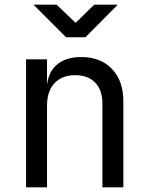

<svg xmlns="http://www.w3.org/2000/svg" viewBox="-20 -805 640 825"><path d="M92 0V-550H182V-445H183Q190 -500 228 -530Q266 -560 329 -560Q412 -560 461 -509Q510 -458 510 -370V0H420V-360Q420 -419 388.5 -450.5Q357 -482 303 -482Q247 -482 214.5 -448Q182 -414 182 -350V0ZM264 -645 124 -785H223L305 -707L385 -785H486L347 -645Z"/></svg>

Font: NKDuy Mono
Style: Regular
Weight: 400
Monospace: yes
Designer: NKDuy
Foundry: NKDuy
Version: Version 2.251; ttfautohint (v1.8.4.7-5d5b)